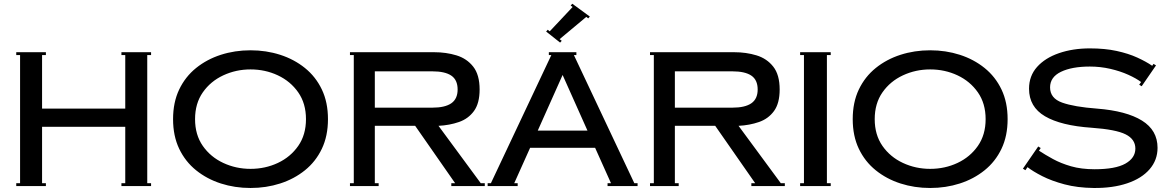

<svg xmlns="http://www.w3.org/2000/svg" viewBox="-20 -973 6103 1004"><path d="M65 0V-15H85V-685H65V-700H220V-685H200V-405H635V-685H615V-700H770V-685H750V-15H770V0H615V-15H635V-310H200V-15H220V0Z M885 -350Q885 -438 917 -505Q949 -572 1005.5 -617.5Q1062 -663 1135 -686.5Q1208 -710 1290 -710Q1372 -710 1445 -686.5Q1518 -663 1574.5 -617.5Q1631 -572 1663 -505Q1695 -438 1695 -350Q1695 -262 1663 -195Q1631 -128 1574.5 -82.5Q1518 -37 1445 -13.5Q1372 10 1290 10Q1208 10 1135 -13.5Q1062 -37 1005.5 -82.5Q949 -128 917 -195Q885 -262 885 -350ZM1000 -350Q1000 -268 1040.5 -210Q1081 -152 1147.5 -121Q1214 -90 1290 -90Q1367 -90 1433 -121Q1499 -152 1539.5 -210Q1580 -268 1580 -350Q1580 -432 1539.5 -490Q1499 -548 1433 -579Q1367 -610 1290 -610Q1214 -610 1147.5 -579Q1081 -548 1040.5 -490Q1000 -432 1000 -350Z M1810 0V-15H1830V-685H1810V-700H2250Q2313 -700 2367 -683.5Q2421 -667 2454.5 -624.5Q2488 -582 2488 -505Q2488 -433 2458.5 -392.5Q2429 -352 2380 -335Q2331 -318 2273 -315L2494 -15H2515V0H2340V-15H2360L2151 -315H1940V-15H1960V0ZM2240 -600H1940V-410H2240Q2307 -410 2340 -433Q2373 -456 2373 -505Q2373 -555 2340 -577.5Q2307 -600 2240 -600Z M2844.3 -817.5 2854.5 -809 2974.3 -936.5 2964.1 -944.1 2972.6 -953.5 3064.4 -886.3 3055.9 -877 3045.7 -884.6 2906.3 -768.2 2917.4 -759.7 2908.9 -750.3 2835.8 -808.1ZM2530 0V-15H2547L2863 -685H2850V-700H2994V-685H2981L3297 -15H3314V0H3157V-15H3175L3092 -200H2752L2669 -15H2687V0ZM2922 -581 2792 -290H3052Z M3379 0V-15H3399V-685H3379V-700H3819Q3882 -700 3936 -683.5Q3990 -667 4023.5 -624.5Q4057 -582 4057 -505Q4057 -433 4027.5 -392.5Q3998 -352 3949 -335Q3900 -318 3842 -315L4063 -15H4084V0H3909V-15H3929L3720 -315H3509V-15H3529V0ZM3809 -600H3509V-410H3809Q3876 -410 3909 -433Q3942 -456 3942 -505Q3942 -555 3909 -577.5Q3876 -600 3809 -600Z M4164 0V-15H4184V-685H4164V-700H4324V-685H4304V-15H4324V0Z M4439 -350Q4439 -438 4471 -505Q4503 -572 4559.5 -617.5Q4616 -663 4689 -686.5Q4762 -710 4844 -710Q4926 -710 4999 -686.5Q5072 -663 5128.5 -617.5Q5185 -572 5217 -505Q5249 -438 5249 -350Q5249 -262 5217 -195Q5185 -128 5128.5 -82.5Q5072 -37 4999 -13.5Q4926 10 4844 10Q4762 10 4689 -13.5Q4616 -37 4559.5 -82.5Q4503 -128 4471 -195Q4439 -262 4439 -350ZM4554 -350Q4554 -268 4594.5 -210Q4635 -152 4701.5 -121Q4768 -90 4844 -90Q4921 -90 4987 -121Q5053 -152 5093.5 -210Q5134 -268 5134 -350Q5134 -432 5093.5 -490Q5053 -548 4987 -579Q4921 -610 4844 -610Q4768 -610 4701.5 -579Q4635 -548 4594.5 -490Q4554 -432 4554 -350Z M5409 -207 5422 -199 5413 -185Q5445 -164 5486 -141.5Q5527 -119 5580.5 -103.5Q5634 -88 5704 -88Q5813 -88 5865 -117.5Q5917 -147 5917 -196Q5917 -245 5866 -270.5Q5815 -296 5688 -305Q5528 -316 5444.5 -365Q5361 -414 5361 -509Q5361 -576 5403 -623Q5445 -670 5517.5 -695Q5590 -720 5679 -720Q5758 -720 5819.5 -706.5Q5881 -693 5927 -672Q5973 -651 6005 -629L6012 -639L6025 -631L5950 -522L5937 -530L5947 -544Q5922 -563 5880 -582Q5838 -601 5786 -613Q5734 -625 5679 -625Q5585 -625 5528 -597.5Q5471 -570 5471 -516Q5471 -459 5534 -436.5Q5597 -414 5717 -405Q5870 -393 5951.5 -342.5Q6033 -292 6033 -200Q6033 -136 5991.5 -88Q5950 -40 5874.5 -14.5Q5799 11 5699 10Q5614 9 5546.5 -9Q5479 -27 5430 -52Q5381 -77 5353 -99L5342 -83L5329 -91Z"/></svg>

Font: Copperplate CC
Style: Regular
Weight: 400
Designer: indestructible type*
Foundry: Cowboy Collective
Version: Version 1.000